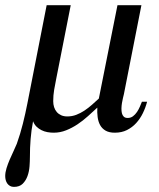

<svg xmlns="http://www.w3.org/2000/svg" viewBox="-48 -502 615 744"><path d="M522 -107.9Q516.1 -85 505.6 -63.5Q495.1 -42 479.7 -25.1Q464.4 -8.3 443.8 2Q423.3 12.2 397 12.2Q375 12.2 361.1 4.2Q347.2 -3.9 339.8 -17.6Q332.5 -31.2 330.3 -48.8Q328.1 -66.4 329.1 -85Q312 -69.3 293 -52Q273.9 -34.7 252.7 -20.5Q231.4 -6.3 208.3 2.9Q185.1 12.2 160.2 12.2Q147.9 12.2 135.7 10Q123.5 7.8 112.8 2.4Q102.1 -2.9 93.5 -11.2Q85 -19.5 80.1 -32.2Q73.2 3.4 70.6 37.1Q67.9 70.8 67.9 106.9Q67.9 122.6 66.4 142.6Q64.9 162.6 58.6 180.2Q52.2 197.8 40 210Q27.8 222.2 5.9 222.2Q-2.9 222.2 -9.3 218.5Q-15.6 214.8 -19.8 209Q-23.9 203.1 -25.9 195.6Q-27.8 188 -27.8 180.2Q-27.8 166 -22.7 149.7Q-17.6 133.3 -10.5 116.7Q-3.4 100.1 4.2 84.2Q11.7 68.4 17.1 55.2Q30.8 16.6 40.5 -22.2Q50.3 -61 58.1 -101.1L132.8 -481.9H226.1L169.9 -196.8Q165.5 -175.8 161.9 -154.3Q158.2 -132.8 158.2 -109.9Q158.2 -97.7 161.6 -86.9Q165 -76.2 171.9 -68.1Q178.7 -60.1 189 -55.4Q199.2 -50.8 212.9 -50.8Q231 -50.8 247.6 -57.1Q264.2 -63.5 279.5 -73.7Q294.9 -84 308.6 -96.2Q322.3 -108.4 335 -120.1L407.2 -481.9H500L432.1 -137.2Q430.7 -131.3 428.5 -122.3Q426.3 -113.3 424.6 -103Q422.9 -92.8 422.6 -82.3Q422.4 -71.8 424.3 -63.5Q426.3 -55.2 431.6 -50Q437 -44.9 446.8 -44.9Q458.5 -44.9 467.3 -51.5Q476.1 -58.1 482.7 -67.9Q489.3 -77.6 493.9 -88.4Q498.5 -99.1 502 -107.9Z"/></svg>

Font: Charis SIL Phon
Style: Italic
Weight: 400
Italic angle: -11°
Foundry: SIL International
Version: Version 5.000